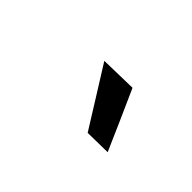

<svg xmlns="http://www.w3.org/2000/svg" viewBox="-14 -988 628 628"><g transform="rotate(45 300.0 -674.0)"><path d="M366 -569.5Q335.5 -619 303 -670.5Q270.5 -722 238 -774.5L365.5 -777.5L411.5 -674.5Q434 -623 457 -571Z"/></g></svg>

Font: Heraclito SemiBold
Style: Italic
Weight: 600
Italic angle: -12°
Designer: Kostas Bartsokas (font) & Cristiano Sobral (main changes)
Foundry: Kostas Bartsokas (font) & Cristiano Sobral (main changes)
Version: Version 1.00;July 8, 2020;FontCreator 13.0.0.2655 64-bit